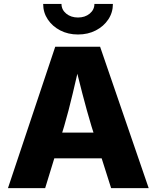

<svg xmlns="http://www.w3.org/2000/svg" viewBox="-20 -968 806 988"><path d="M21 0 264.2 -727.5H495.1L745.1 0H551.8L450.7 -318.4Q426.8 -397.9 403.8 -486.6Q380.9 -575.2 357.9 -671.4H397.5Q375 -574.7 354 -485.8Q333 -397 310.1 -318.4L212.4 0ZM186.5 -153.3V-285.6H580.1V-153.3ZM381.3 -790.5Q330.6 -790.5 290 -811.5Q249.5 -832.5 225.8 -868.2Q202.1 -903.8 202.1 -947.8H296.4Q296.4 -918 320.8 -897.9Q345.2 -877.9 381.3 -877.9Q417.5 -877.9 441.7 -897.9Q465.8 -918 465.8 -947.8H561Q561 -903.8 537.4 -868.2Q513.7 -832.5 473.1 -811.5Q432.6 -790.5 381.3 -790.5Z"/></svg>

Font: Inter 16pt ExtraBold
Style: Regular
Weight: 800
Version: Version 4.001;git-66647c0bb